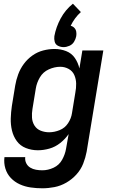

<svg xmlns="http://www.w3.org/2000/svg" viewBox="-20 -802 616 1035"><path d="M208 213Q241 213 274 206.5Q307 200 337.5 182.5Q368 165 392 138.5Q416 112 428.5 80Q441 48 447 16L537 -530H424L408 -433Q401 -464 383.5 -489.5Q366 -515 336.5 -526.5Q307 -538 274 -538Q244 -538 213 -530Q182 -522 155 -503Q128 -484 108.5 -457.5Q89 -431 78 -401Q67 -371 62 -341L44 -231Q39 -197 38 -163.5Q37 -130 44.5 -98.5Q52 -67 70.5 -41.5Q89 -16 119.5 -4Q150 8 184 8Q215 8 246.5 -1Q278 -10 304.5 -31Q331 -52 350 -79L336 0Q331 30 315 59Q299 88 269 102Q239 116 208 116Q191 116 174 113Q157 110 143 101.5Q129 93 121.5 78Q114 63 116 45H4Q0 77 9 106.5Q18 136 38.5 157.5Q59 179 86.5 191.5Q114 204 145 208.5Q176 213 208 213ZM245 -89Q221 -89 199.5 -97.5Q178 -106 166 -125Q154 -144 152.5 -167.5Q151 -191 155 -215L173 -325Q178 -356 195 -385Q212 -414 243 -428Q274 -442 305 -442Q329 -442 350 -430.5Q371 -419 380.5 -397.5Q390 -376 390.5 -351.5Q391 -327 386 -302L368 -192Q364 -164 347 -138Q330 -112 301.5 -100.5Q273 -89 245 -89ZM323 -548Q338 -548 354 -555Q370 -562 379 -576.5Q388 -591 391 -607Q393 -619 391 -631Q389 -643 381 -651.5Q373 -660 361 -663Q371 -684 385 -703Q399 -722 416 -737L373 -782Q332 -749 307 -702.5Q282 -656 273 -607Q271 -591 275 -576.5Q279 -562 293 -555Q307 -548 323 -548Z"/></svg>

Font: Iosevka Sparkle Semibold
Style: Italic
Weight: 600
Italic angle: -9°
Designer: Belleve Invis
Foundry: Belleve Invis
Version: Version 4.5.0; ttfautohint (v1.8.3)